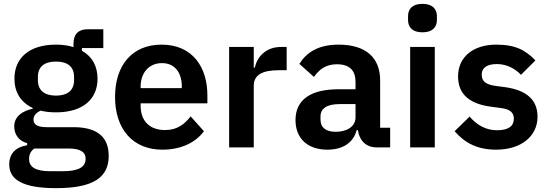

<svg xmlns="http://www.w3.org/2000/svg" viewBox="-20 -766 2853 998"><path d="M545 44C545 -50 490 -105 362 -105H222C176 -105 154 -118 154 -144C154 -167 171 -182 191 -191C214 -185 241 -182 271 -182C413 -182 487 -252 487 -357C487 -421 460 -472 406 -502V-516H517V-614H436C388 -614 362 -589 362 -538V-521C336 -530 303 -534 271 -534C130 -534 55 -463 55 -357C55 -288 87 -234 150 -205V-201C100 -190 54 -163 54 -109C54 -67 78 -33 121 -22V-11C63 -2 28 31 28 89C28 166 95 212 271 212C471 212 545 153 545 44ZM425 59C425 103 388 124 305 124H241C161 124 131 100 131 60C131 39 139 20 158 6H336C401 6 425 26 425 59ZM271 -269C210 -269 177 -297 177 -349V-366C177 -419 210 -446 271 -446C332 -446 365 -419 365 -366V-349C365 -297 332 -269 271 -269Z M824 12C921 12 997 -25 1040 -84L971 -161C939 -120 901 -90 838 -90C754 -90 711 -141 711 -216V-229H1058V-271C1058 -414 983 -534 820 -534C667 -534 578 -427 578 -262C578 -95 670 12 824 12ZM822 -438C888 -438 925 -389 925 -317V-308H711V-316C711 -388 755 -438 822 -438Z M1299 0V-320C1299 -377 1344 -401 1430 -401H1470V-522H1442C1359 -522 1317 -469 1304 -414H1299V-522H1171V0Z M1682 12C1760 12 1817 -23 1834 -90H1840C1848 -36 1882 0 1937 0H2008V-102H1956V-348C1956 -467 1881 -534 1740 -534C1635 -534 1574 -494 1536 -434L1612 -366C1637 -402 1671 -432 1731 -432C1799 -432 1828 -398 1828 -340V-302H1739C1597 -302 1516 -249 1516 -142C1516 -49 1576 12 1682 12ZM1725 -81C1675 -81 1646 -102 1646 -144V-161C1646 -202 1679 -225 1746 -225H1828V-156C1828 -107 1782 -81 1725 -81Z M2176 -598C2228 -598 2251 -625 2251 -662V-682C2251 -719 2228 -746 2176 -746C2123 -746 2101 -719 2101 -682V-662C2101 -625 2123 -598 2176 -598ZM2112 0H2240V-522H2112Z M2559 12C2689 12 2774 -58 2774 -159C2774 -246 2719 -297 2605 -313L2552 -320C2503 -328 2484 -344 2484 -379C2484 -411 2508 -433 2563 -433C2614 -433 2658 -409 2688 -377L2763 -452C2713 -504 2661 -534 2559 -534C2440 -534 2361 -470 2361 -369C2361 -274 2423 -225 2535 -211L2587 -204C2633 -198 2651 -179 2651 -149C2651 -112 2625 -89 2564 -89C2505 -89 2459 -116 2421 -160L2343 -84C2395 -24 2460 12 2559 12Z"/></svg>

Font: IBM Plex Thai Looped SemiBold
Style: Regular
Weight: 600
Designer: Mike Abbink, Paul van der Laan, Pieter van Rosmalen, Ben Mitchell, Mark Frömberg
Foundry: Bold Monday
Version: Version 1.0